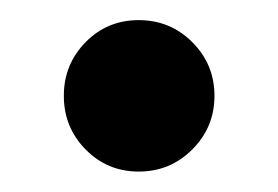

<svg xmlns="http://www.w3.org/2000/svg" viewBox="-20 -158 272 188"><path d="M115.8 10Q85 10 63.8 -11.7Q42.5 -33.3 42.5 -64.2Q42.5 -95 63.8 -116.7Q85 -138.3 115.8 -138.3Q146.7 -138.3 168.3 -116.7Q190 -95 190 -64.2Q190 -33.3 168.3 -11.7Q146.7 10 115.8 10Z"/></svg>

Font: Funnel Display Light Medium
Style: Regular
Weight: 500
Version: Version 1.000